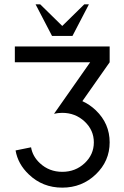

<svg xmlns="http://www.w3.org/2000/svg" viewBox="-20 -860 577 890"><path d="M268.6 9.8Q177.2 9.8 113.3 -51.8Q63 -99.6 52.2 -162.6L124 -177.2Q130.9 -135.3 165 -103.5Q208 -63.5 268.6 -63.5Q329.6 -63.5 372.3 -103.5Q415 -143.6 415 -200.2Q415 -256.8 372.1 -296.9Q329.1 -336.9 268.6 -336.9Q248.5 -336.9 230.5 -332.5L397.9 -571.3H48.8V-644.5H488.3V-571.3L361.8 -391.1Q395.5 -376 424.3 -348.6Q488.3 -287.1 488.3 -200.2Q488.3 -113.3 424.1 -51.8Q359.9 9.8 268.6 9.8ZM315.9 -693.4H221.2L145 -839.8H166.5L268.6 -739.7L370.6 -839.8H392.1Z"/></svg>

Font: Catrinity
Style: Regular
Weight: 400
Designer: Alexander Lange
Foundry: High-Logic / Made with FontCreator
Version: Version 2.090;May 20, 2024;FontCreator 15.0.0.2974 64-bit